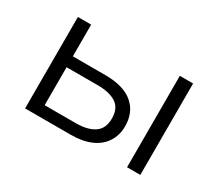

<svg xmlns="http://www.w3.org/2000/svg" viewBox="-95 -699 1027 902"><g transform="rotate(30 418.0 -248.0)"><path d="M105 0V-496H177V-324H353Q452 -324 503 -281Q554 -238 554 -162Q554 -114 530.5 -77Q507 -40 462 -20Q417 0 353 0ZM177 -59H346Q410 -59 446 -83.5Q482 -108 482 -162Q482 -218 446 -241.5Q410 -265 346 -265H177ZM658 0V-496H730V0Z"/></g></svg>

Font: Nunito Sans 6pt Light
Style: Regular
Weight: 300
Version: Version 3.101;gftools[0.9.27]